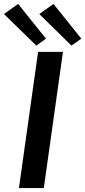

<svg xmlns="http://www.w3.org/2000/svg" viewBox="-61 -953 432 973"><path d="M258 -690 161 0H35L132 -690ZM210 -933 351 -757 301 -722 138 -882ZM31 -933 172 -757 123 -722 -41 -882Z"/></svg>

Font: Exo 2 SemiBold
Style: Italic
Weight: 600
Italic angle: -8°
Designer: Natanael Gama
Foundry: Natanael Gama
Version: Version 2.010